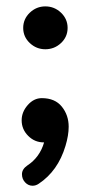

<svg xmlns="http://www.w3.org/2000/svg" viewBox="-20 -450 287 610"><path d="M124 -293.5Q95.7 -293.5 74.7 -313.2Q53.7 -333 53.7 -361.3Q53.7 -389.6 74.7 -409.7Q95.7 -429.7 124 -429.7Q152.8 -429.7 173.8 -409.7Q194.8 -389.6 194.8 -361.3Q194.8 -333 173.8 -313.2Q152.8 -293.5 124 -293.5ZM112.8 -138.2Q154.8 -138.2 176.5 -111.1Q198.2 -84 198.2 -47.4Q198.2 -20 188 13.7Q164.1 93.3 103 133.8Q93.8 140.1 83.5 140.1Q69.8 140.1 59.8 129.4Q49.8 118.7 49.8 103.5Q49.8 87.4 66.9 75.7Q106.4 49.8 120.1 2.4H119.1Q90.3 2.4 69.6 -18.3Q48.8 -39.1 48.8 -67.9Q48.8 -94.2 68.1 -116.2Q87.4 -138.2 112.8 -138.2Z"/></svg>

Font: Manjari
Style: Regular
Weight: 400
Designer: Santhosh Thottingal <santhosh.thottingal@gmail.com>
Foundry: SMC
Version: Version 2.000